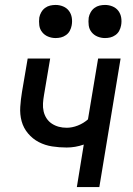

<svg xmlns="http://www.w3.org/2000/svg" viewBox="-20 -757 540 777"><path d="M291 0 319 -172Q302 -166 284.5 -163Q267 -160 250 -160Q220 -160 191 -164.5Q162 -169 137 -182Q112 -195 93.5 -217Q75 -239 67.5 -266.5Q60 -294 62 -324.5Q64 -355 69 -385L92 -520H183L158 -372Q155 -355 154 -338.5Q153 -322 156.5 -306.5Q160 -291 168.5 -278Q177 -265 190 -256.5Q203 -248 218 -244Q233 -240 250 -240Q272 -240 295 -249Q318 -258 336 -274L377 -520H468L382 0ZM405 -603Q389 -603 374.5 -609Q360 -615 350.5 -627Q341 -639 339 -654.5Q337 -670 339 -686Q341 -697 347 -707.5Q353 -718 362.5 -725Q372 -732 383 -734.5Q394 -737 405 -737Q421 -737 435.5 -731Q450 -725 459 -713Q468 -701 470.5 -685.5Q473 -670 470 -654Q468 -643 462.5 -632.5Q457 -622 447 -615Q437 -608 426.5 -605.5Q416 -603 405 -603ZM205 -603Q189 -603 174.5 -609Q160 -615 150.5 -627Q141 -639 139 -654.5Q137 -670 139 -686Q141 -697 147 -707.5Q153 -718 162.5 -725Q172 -732 183 -734.5Q194 -737 205 -737Q221 -737 235.5 -731Q250 -725 259 -713Q268 -701 270.5 -685.5Q273 -670 270 -654Q268 -643 262.5 -632.5Q257 -622 247 -615Q237 -608 226.5 -605.5Q216 -603 205 -603Z"/></svg>

Font: Iosevka Term Curly Medium
Style: Italic
Weight: 500
Italic angle: -9°
Designer: Belleve Invis
Foundry: Belleve Invis
Version: Version 32.3.0